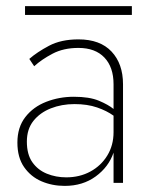

<svg xmlns="http://www.w3.org/2000/svg" viewBox="-20 -599 490 629"><path d="M62 -550V-579H412V-550ZM92 -382 76 -406Q101 -428 140.5 -449Q180 -470 237 -470Q308 -470 345.5 -430Q383 -390 383 -323V0H352V-99Q336 -52 293.5 -21Q251 10 192 10Q151 10 116 -5Q81 -20 59 -51.5Q37 -83 37 -132Q37 -182 63 -215.5Q89 -249 131.5 -265.5Q174 -282 222 -282Q273 -282 304 -269Q335 -256 352 -242V-323Q352 -379 322 -410.5Q292 -442 237 -442Q188 -442 152 -423Q116 -404 92 -382ZM68 -135Q68 -93 86 -67.5Q104 -42 133.5 -30Q163 -18 197 -18Q241 -18 276 -37Q311 -56 331.5 -89.5Q352 -123 352 -166V-220Q330 -236 298 -247Q266 -258 224 -258Q182 -258 146.5 -244Q111 -230 89.5 -203Q68 -176 68 -135Z"/></svg>

Font: Jost* Thin
Style: Regular
Weight: 200
Version: Version 3.7